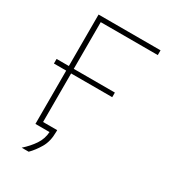

<svg xmlns="http://www.w3.org/2000/svg" viewBox="-207 -821 970 1084"><g transform="rotate(30 278.0 -279.0)"><path d="M110 155Q149 120 174 82.8Q199 45.5 202 0H110V-347.5H30V-377.5H110V-713H514V-682H142V-377.5H410V-347.5H142V-31H234V-20Q234 42.5 208.8 85Q183.5 127.5 155.5 155Z"/></g></svg>

Font: Heraclito Thin
Style: Regular
Weight: 100
Designer: Kostas Bartsokas (font) & Cristiano Sobral (main changes)
Foundry: Kostas Bartsokas (font) & Cristiano Sobral (main changes)
Version: Version 1.00;July 8, 2020;FontCreator 13.0.0.2655 64-bit